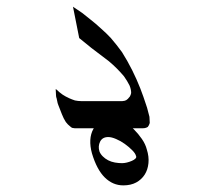

<svg xmlns="http://www.w3.org/2000/svg" viewBox="-20 -398 662 574"><path d="M419.9 -75.2Q423.8 -61.5 426.8 -48.8Q427.7 -39.1 427.7 -30.3Q425.8 -23.4 421.9 -18.6Q418.9 -16.6 415 -15.6Q412.1 -14.6 407.2 -14.6H203.1Q200.2 -14.6 196.3 -15.6Q193.4 -16.6 190.4 -19.5Q182.6 -25.4 176.8 -33.2Q169.9 -43.9 165 -56.6Q159.2 -70.3 154.3 -84Q153.3 -86.9 152.3 -89.8Q150.4 -96.7 149.4 -103.5Q147.5 -108.4 147.5 -112.3L146.5 -131.8L149.4 -129.9Q157.2 -122.1 167 -115.2Q175.8 -109.4 186.5 -104.5Q195.3 -100.6 204.1 -97.7Q213.9 -95.7 222.7 -95.7H345.7Q347.7 -95.7 349.1 -96.2Q350.6 -96.7 352.5 -96.7Q355.5 -97.7 357.4 -98.6Q360.4 -100.6 362.3 -102.5Q366.2 -106.4 368.2 -109.4Q371.1 -114.3 372.1 -120.1Q372.1 -130.9 367.2 -142.6Q360.4 -156.2 350.6 -169.9Q330.1 -194.3 305.7 -214.8Q279.3 -235.4 252.9 -254.9Q234.4 -269.5 216.8 -284.2L198.2 -377.9Q211.9 -368.2 225.6 -359.4Q237.3 -349.6 249 -340.8Q266.6 -327.1 282.2 -312.5Q297.9 -298.8 311.5 -284.2Q329.1 -263.7 344.7 -242.2Q361.3 -215.8 375 -188.5Q388.7 -161.1 399.4 -133.8Q409.2 -108.4 417 -84Q418.9 -79.1 419.9 -75.2ZM418.9 48.8Q425.8 70.3 423.8 89.8Q421.9 109.4 412.6 124Q403.3 138.7 387.2 147.5Q371.1 156.2 348.6 156.2Q317.4 156.2 293.5 132.8Q269.5 109.4 254.9 60.5Q249 39.1 250 20.5Q251 2 259.3 -12.7Q267.6 -27.3 282.7 -35.2Q297.9 -43 319.3 -43Q334 -43 350.1 -34.2Q366.2 -25.4 379.9 -11.7Q393.6 2 404.3 17.6Q415 33.2 418.9 48.8ZM386.7 68.4Q384.8 60.5 375 50.8Q365.2 41 353 32.2Q340.8 23.4 327.1 17.6Q313.5 11.7 303.7 11.7Q286.1 11.7 279.3 25.4Q272.5 39.1 277.3 54.7Q280.3 62.5 287.1 69.3Q293.9 76.2 303.2 81.1Q312.5 85.9 323.7 87.9Q335 89.8 344.7 89.8Q351.6 89.8 359.4 87.9Q367.2 85.9 374 83Q380.9 80.1 384.8 76.2Q388.7 72.3 386.7 68.4Z"/></svg>

Font: Thabit-Oblique
Style: Oblique
Weight: 500
Designer: Regenerated by Nadim Shaikli
Foundry: MAK Alagha
Version: 0.01